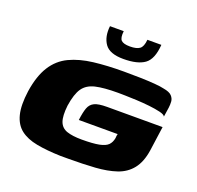

<svg xmlns="http://www.w3.org/2000/svg" viewBox="-115 -764 917 892"><g transform="rotate(20 343.0 -318.5)"><path d="M271 4Q203 2 153 -7.5Q103 -17 72 -41Q41 -65 29.5 -110Q18 -155 28 -227Q40 -306 70.5 -354Q101 -402 150.5 -425.5Q200 -449 266.5 -457Q333 -465 416 -465Q458 -465 497.5 -464Q537 -463 568 -460.5Q599 -458 615 -454Q645 -449 656.5 -436.5Q668 -424 669 -409Q670 -394 668 -379L661 -332Q657 -341 634 -346.5Q611 -352 579.5 -355.5Q548 -359 515.5 -360.5Q483 -362 457.5 -362.5Q432 -363 423 -363Q353 -363 312.5 -353.5Q272 -344 252 -315.5Q232 -287 223 -227Q217 -174 227 -147Q237 -120 265 -110.5Q293 -101 338 -101Q394 -101 424 -107Q454 -113 467 -126Q480 -139 484 -161Q484 -168 485 -173Q486 -178 487 -182H295Q300 -222 308 -243.5Q316 -265 335.5 -274.5Q355 -284 397 -284H672L655 -162Q646 -103 618.5 -68.5Q591 -34 546.5 -19Q502 -4 442.5 0Q383 4 310 4Q300 4 290 4Q280 4 271 4ZM392 -519Q324 -519 300 -553Q276 -587 282 -641H350Q346 -607 357.5 -595.5Q369 -584 401 -584Q433 -584 448.5 -595Q464 -606 467 -641H536Q531 -569 496.5 -544Q462 -519 392 -519Z"/></g></svg>

Font: Genos ExtraBold
Style: Italic
Weight: 800
Italic angle: -8°
Version: Version 1.010